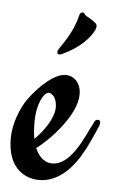

<svg xmlns="http://www.w3.org/2000/svg" viewBox="-61 -535 351 578"><g transform="rotate(5 115.0 -246.0)"><path d="M240 -185C233 -185 230 -181 227 -173C203 -128 171 -42 113 -42C94 -42 74 -55 62 -84C107 -118 178 -196 178 -256C178 -292 156 -311 131 -311C100 -311 56 -274 22 -227C3 -200 -17 -152 -17 -107C-17 -11 41 11 79 11C130 11 170 -26 197 -69L214 -99C223 -118 235 -142 246 -170C247 -172 247 -174 247 -177C247 -182 244 -185 240 -185ZM50 -162C50 -220 72 -253 85 -253C97 -253 110 -237 110 -212C110 -178 81 -138 54 -111C51 -126 50 -143 50 -162ZM207 -474C198 -482 194 -483 187 -488C184 -491 177 -491 172 -499C170 -502 168 -503 166 -503C162 -503 157 -500 156 -493C143 -437 108 -396 103 -386C101 -383 100 -381 100 -378C100 -373 102 -371 107 -371C109 -371 111 -371 113 -372C171 -399 195 -429 208 -453C209 -457 211 -461 211 -465C211 -468 210 -471 207 -474Z"/></g></svg>

Font: Engagement
Style: Regular
Weight: 400
Designer: Astigmatic (AOETI)
Foundry: Astigmatic (AOETI)
Version: Version 1.000